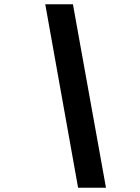

<svg xmlns="http://www.w3.org/2000/svg" viewBox="-20 -775 654 895"><path d="M191 -755H320L474 100H344Z"/></svg>

Font: Intel One Mono Light
Style: Italic
Weight: 300
Italic angle: -16°
Monospace: yes
Designer: Fred Shallcrass
Foundry: Frere-Jones Type LLC
Version: Version 1.004